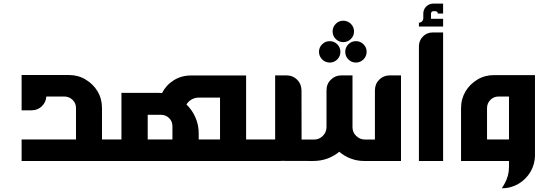

<svg xmlns="http://www.w3.org/2000/svg" viewBox="-20 -877 2935 1046"><path d="M97.7 -468.3V-275.9H149.9C173.8 -275.9 193.4 -283.7 209.5 -299.8C223.1 -313.5 231 -330.6 232.4 -351.1H331.1C347.7 -351.1 362.3 -345.2 375 -333.5C387.7 -321.3 394 -306.6 394 -288.6V-117.2H97.7V0H535.6V-288.6C535.6 -321.8 527.8 -352.1 511.7 -378.9C495.6 -406.2 473.6 -427.7 446.3 -443.8C419.4 -460 389.2 -468.3 356 -468.3Z M784.7 -117.2V-251.5H856.9C874.5 -251.5 889.6 -245.6 901.4 -233.4C913.6 -221.7 919.4 -206.5 919.4 -189V-117.2ZM1062.5 -117.2V-150.4C1062.5 -181.6 1056.6 -210.4 1044.4 -237.8C1032.7 -264.6 1016.1 -288.1 995.6 -308.1C1003.4 -319.8 1012.7 -329.1 1024.4 -335.4C1036.1 -341.8 1048.8 -345.2 1062.5 -345.2H1178.7V-117.2ZM1062.5 0H1320.8V-465.8H1020.5C985.4 -465.8 954.1 -457 926.3 -439.5C898.4 -421.9 877.4 -398.9 862.8 -370.1C859.4 -370.1 856 -370.1 852.5 -370.6C849.1 -370.6 845.7 -371.1 842.3 -371.1H641.6V-117.2H535.6V0Z M1479 -117.2H1314.9V0H1508.8V-0.5L1685.5 0C1713.4 0 1739.7 -4.4 1763.7 -13.2C1787.6 -22 1809.1 -34.2 1828.1 -50.3C1846.7 -34.2 1867.7 -22 1890.6 -13.2C1913.6 -4.4 1938 0 1964.4 0H2164.6V-466.3H2103.5C2080.6 -466.3 2061.5 -458.5 2045.9 -442.9C2030.3 -427.2 2022.5 -407.7 2022.5 -383.8V-116.7H1969.7C1950.7 -116.7 1934.1 -123 1920.9 -136.2C1907.2 -148.9 1900.4 -165 1900.4 -184.1V-466.3H1839.8C1817.4 -466.3 1798.3 -458.5 1782.7 -442.9C1766.6 -427.7 1758.8 -408.2 1758.8 -384.3V-185.1C1758.8 -166 1752 -149.9 1738.8 -136.7C1725.6 -123.5 1709.5 -116.7 1690.9 -116.7H1623L1622.6 -362.8V-382.8C1622.6 -406.7 1614.7 -426.8 1599.1 -442.4C1583 -458.5 1563.5 -466.3 1540.5 -466.3H1479ZM1850.1 -764.2C1866.2 -764.2 1880.4 -758.3 1891.6 -747.1C1902.8 -735.8 1908.7 -721.7 1908.7 -705.6C1908.7 -689.5 1902.8 -675.8 1891.6 -664.6C1880.4 -653.3 1866.2 -647.5 1850.1 -647.5C1834 -647.5 1820.3 -653.3 1809.1 -664.6C1797.9 -675.8 1792 -689.5 1792 -705.6C1792 -721.7 1797.9 -735.8 1809.1 -747.1C1820.3 -758.3 1834 -764.2 1850.1 -764.2ZM1776.4 -652.8C1792.5 -652.8 1806.2 -647 1817.4 -635.7C1828.6 -624.5 1834.5 -610.8 1834.5 -594.7C1834.5 -578.6 1828.6 -564.5 1817.4 -553.2C1806.2 -542 1792.5 -536.1 1776.4 -536.1C1744.1 -536.1 1717.8 -562.5 1717.8 -594.7C1717.8 -610.8 1723.6 -624.5 1734.9 -635.7C1746.1 -647 1760.3 -652.8 1776.4 -652.8ZM1918.9 -652.8C1935.1 -652.8 1949.2 -647 1960.4 -635.7C1971.7 -624.5 1977.5 -610.8 1977.5 -594.7C1977.5 -562.5 1951.2 -536.1 1918.9 -536.1C1902.8 -536.1 1889.2 -542 1877.9 -553.2C1866.7 -564.5 1860.8 -578.6 1860.8 -594.7C1860.8 -610.8 1866.7 -624.5 1877.9 -635.7C1889.2 -647 1902.8 -652.8 1918.9 -652.8Z M2394 -803.2H2365.2C2365.2 -810.5 2359.4 -815.9 2353 -815.9H2340.3C2334 -815.9 2328.1 -810.5 2328.1 -803.2V-774.4H2394V-732.4H2262.2V-753.4C2275.4 -753.4 2286.1 -764.2 2286.1 -777.3V-803.7C2286.1 -833.5 2311 -857.4 2340.3 -857.4H2394ZM2394 0V-700.2H2337.4C2316.4 -700.2 2298.3 -692.9 2284.2 -678.2C2269.5 -663.6 2262.2 -645.5 2262.2 -624V0Z M2491.7 0H2752.9V33.2C2752.9 64.9 2745.1 94.7 2729 123.5L2713.9 148.9C2746.6 148.9 2776.9 140.6 2804.7 124.5C2859.4 91.8 2894.5 34.7 2894.5 -31.7V-467.8H2671.4C2638.2 -467.8 2608.4 -460 2581.5 -443.8C2526.4 -411.1 2491.7 -355 2491.7 -288.1ZM2633.3 -117.2V-288.6C2633.3 -305.7 2639.6 -320.8 2651.9 -333C2664.1 -345.2 2678.7 -351.1 2695.8 -351.1H2752.9V-117.2Z"/></svg>

Font: Ya Modern Pro
Style: Bold
Weight: 700
Designer: Yahyaalaswadi
Foundry: Yahyaalaswadi
Version: Version 1.000;September 23, 2024;FontCreator 15.0.0.2974 64-